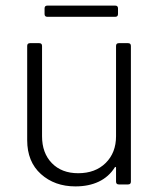

<svg xmlns="http://www.w3.org/2000/svg" viewBox="-20 -658 580 685"><path d="M404 -504H437Q447 -504 447 -494V-10Q447 0 437 0H404Q394 0 394 -10V-59Q394 -62 392 -62.5Q390 -63 389 -60Q368 -27 332.5 -10Q297 7 249 7Q175 7 126 -37Q77 -81 77 -158V-494Q77 -504 87 -504H120Q130 -504 130 -494V-172Q130 -112 165 -76Q200 -40 259 -40Q320 -40 357 -76.5Q394 -113 394 -172V-494Q394 -504 404 -504ZM149 -638H391Q401 -638 401 -628V-608Q401 -598 391 -598H149Q139 -598 139 -608V-628Q139 -638 149 -638Z"/></svg>

Font: Barlow Light
Style: Regular
Weight: 300
Designer: Jeremy Tribby
Foundry: Tribby Type
Version: Version 1.422